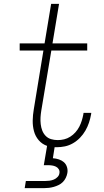

<svg xmlns="http://www.w3.org/2000/svg" viewBox="-20 -755 540 995"><path d="M108 220 114 183H214Q225 183 236.5 181.5Q248 180 259 175.5Q270 171 278.5 162Q287 153 288 142Q290 131 284.5 122Q279 113 269.5 108.5Q260 104 249.5 102.5Q239 101 228 101H207L224 1Q224 1 224 1Q224 1 224 1Q198 -8 180.5 -28.5Q163 -49 156 -75.5Q149 -102 149.5 -130.5Q150 -159 155 -188L205 -493H82V-530H211L245 -735H286L252 -530H432V-493H246L194 -182Q191 -164 190 -146.5Q189 -129 191 -111.5Q193 -94 199 -78.5Q205 -63 216.5 -51Q228 -39 244.5 -34Q261 -29 279 -29Q296 -29 312.5 -33Q329 -37 344 -46.5Q359 -56 371 -69.5Q383 -83 391 -98.5Q399 -114 404 -130.5Q409 -147 412 -163Q412 -165 412.5 -167Q413 -169 413 -170H453Q453 -168 452.5 -166Q452 -164 452 -162Q448 -140 441 -119Q434 -98 422.5 -78Q411 -58 394.5 -41Q378 -24 358 -12.5Q338 -1 316.5 3.5Q295 8 273 8Q271 8 268.5 8Q266 8 263 8L254 65Q270 66 285 71Q300 76 311 85.5Q322 95 327 110.5Q332 126 329 142Q327 154 321 166.5Q315 179 305.5 188.5Q296 198 283.5 204Q271 210 258.5 213.5Q246 217 233.5 218.5Q221 220 208 220Z"/></svg>

Font: Iosevka Curly XLtObl
Style: Regular
Weight: 200
Italic angle: -9°
Monospace: yes
Designer: Belleve Invis
Foundry: Belleve Invis
Version: Version 11.1.0; ttfautohint (v1.8.3)